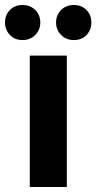

<svg xmlns="http://www.w3.org/2000/svg" viewBox="-66 -747 385 767"><path d="M53 0V-525H201V0ZM24 -587Q-7 -587 -26.5 -607.5Q-46 -628 -46 -657Q-46 -687 -26.5 -707Q-7 -727 24 -727Q55 -727 75 -707Q95 -687 95 -657Q95 -628 75 -607.5Q55 -587 24 -587ZM229 -587Q198 -587 178 -607.5Q158 -628 158 -657Q158 -687 178 -707Q198 -727 229 -727Q260 -727 279.5 -707Q299 -687 299 -657Q299 -628 280 -607.5Q261 -587 229 -587Z"/></svg>

Font: TikTok Sans 24pt
Style: Bold
Weight: 700
Version: Version 4.000